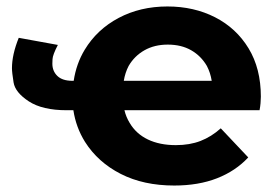

<svg xmlns="http://www.w3.org/2000/svg" viewBox="-20 -566 855 594"><path d="M519 8Q424 8 353.5 -28Q283 -64 243 -127Q215 -172 207 -225H186Q111 -225 69 -252.5Q27 -280 22 -311Q17 -342 17 -355Q17 -397 38 -449L159 -427Q143 -396 142.5 -383Q142 -370 142 -369Q142 -346 157.5 -331Q173 -316 204 -316H208Q216 -369 242 -412Q280 -475 347 -510.5Q414 -546 498 -546Q580 -546 645.5 -512.5Q711 -479 749 -416.5Q787 -354 787 -267Q787 -258 786 -246.5Q785 -235 783 -225H365Q370 -204 381 -186Q401 -152 437.5 -134.5Q474 -117 524 -117Q567 -117 600.5 -130Q634 -143 663 -169L748 -79Q709 -37 651.5 -14.5Q594 8 519 8ZM635 -316Q631 -341 620 -362Q602 -393 571.5 -410.5Q541 -428 499 -428Q458 -428 427 -410.5Q396 -393 378 -362Q367 -341 363 -316Z"/></svg>

Font: Montserrat Z
Style: Bold
Weight: 700
Designer: Julieta Ulanovsky
Foundry: Julieta Ulanovsky
Version: Version 8.000